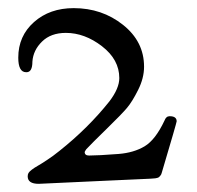

<svg xmlns="http://www.w3.org/2000/svg" viewBox="-20 -444 489 477"><path d="M76.2 12.7Q48.8 12.7 48.8 -5.9Q48.8 -10.7 50.8 -14.2Q52.7 -17.6 59.1 -22.5Q65.4 -27.3 73.2 -31.7Q81.1 -36.1 96.7 -46.4Q112.3 -56.6 127.9 -69.3Q199.2 -126 252 -192.4Q276.4 -224.6 276.4 -250Q276.4 -295.9 233.4 -329.1Q190.4 -362.3 143.6 -362.3Q106.4 -362.3 84.5 -340.8Q62.5 -319.3 60.5 -291Q60.5 -264.6 45.9 -264.6H44.9Q25.4 -264.6 25.4 -300.8Q25.4 -354.5 64.5 -389.2Q103.5 -423.8 163.1 -423.8Q233.4 -423.8 285.6 -382.3Q337.9 -340.8 337.9 -278.3Q337.9 -250 323.2 -220.7Q308.6 -191.4 295.4 -175.8Q282.2 -160.2 245.1 -124Q208 -87.9 194.3 -73.2Q190.4 -67.4 190.4 -66.4Q190.4 -57.6 201.2 -57.6Q223.6 -57.6 274.4 -61.5Q312.5 -64.5 339.4 -80.6Q366.2 -96.7 388.7 -144.5Q392.6 -155.3 401.4 -155.3Q418.9 -155.3 418.9 -142.6Q418.9 -139.6 381.8 -14.6Q380.9 -10.7 378.9 -8.3Q377 -5.9 375.5 -4.4Q374 -2.9 370.6 -2Q367.2 -1 365.7 -1Q364.3 -1 359.4 -0.5Q354.5 0 352.5 0Q313.5 2 244.6 4.9Q175.8 7.8 127.9 10.3Q80.1 12.7 76.2 12.7Z"/></svg>

Font: Goudy Bookletter 1911
Style: Regular
Weight: 400
Version: Version 2010.07.03